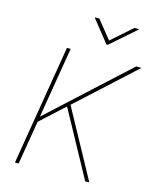

<svg xmlns="http://www.w3.org/2000/svg" viewBox="-136 -1034 909 1125"><g transform="rotate(15 319.0 -471.5)"><path d="M128.4 -261.7 123 -285.2Q157.7 -316.9 189.5 -345.9Q221.2 -375 252.9 -404.1Q284.7 -433.1 318.8 -464.8L605.5 -727.5H637.7L284.7 -404.3L277.8 -398.9ZM64.9 0 185.5 -727.5H208L165 -468.8L135.3 -289.1L132.8 -273.4L87.4 0ZM491.2 0 271 -403.3 289.1 -416 516.1 0ZM324.2 -942.9 412.6 -833 537.1 -942.9H564.5L564 -940.4L411.6 -806.6H403.8L297.4 -940.4L297.9 -942.9Z"/></g></svg>

Font: Inter 16pt Thin
Style: Italic
Weight: 250
Italic angle: -9.3988°
Version: Version 4.001;git-66647c0bb